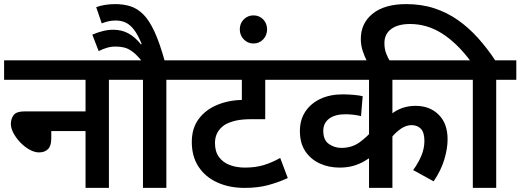

<svg xmlns="http://www.w3.org/2000/svg" viewBox="-20 -916 2537 936"><path d="M0 -622H608V-527H511V0H397V-277H230V-241Q230 -205 214 -189Q198 -173 170 -173Q149 -173 125 -186Q101 -199 80.5 -220Q60 -241 46.5 -265.5Q33 -290 33 -312Q33 -337 46.5 -355Q60 -373 100 -373H397V-527H0Z M791 -527V0H677V-527H594V-622H889V-527ZM674 -615Q647 -649 625.5 -664.5Q604 -680 585 -684.5Q566 -689 543 -689Q521 -689 501 -683Q481 -677 461 -667L430 -747Q455 -758 481 -764.5Q507 -771 532 -771Q573 -771 605.5 -753.5Q638 -736 667 -700L671 -701Q652 -747 633 -771.5Q614 -796 592.5 -806Q571 -816 543 -816Q524 -816 507.5 -812Q491 -808 476 -802L449 -881Q467 -888 491 -892Q515 -896 542 -896Q582 -896 615.5 -885.5Q649 -875 678 -846.5Q707 -818 733 -762Q759 -706 784 -615Z M1416 -527H1273V-335H1210Q1159 -335 1129.5 -328Q1100 -321 1078 -309Q1053 -293 1040.5 -270.5Q1028 -248 1028 -219Q1028 -177 1047.5 -150.5Q1067 -124 1100 -111.5Q1133 -99 1174 -99Q1225 -99 1265 -111Q1305 -123 1346 -146L1383 -48Q1337 -27 1287 -13.5Q1237 0 1173 0Q1098 0 1039.5 -26.5Q981 -53 948 -103Q915 -153 915 -224Q915 -291 949 -336.5Q983 -382 1041 -405.5Q1099 -429 1169 -429H1175L1159 -425V-527H875V-622H1416Z M1149 -773Q1149 -802 1168.5 -821.5Q1188 -841 1215 -841Q1244 -841 1263 -821.5Q1282 -802 1282 -773Q1282 -744 1263 -724Q1244 -704 1215 -704Q1188 -704 1168.5 -724Q1149 -744 1149 -773Z M2216 -527H1893V-337L1888 -360Q1913 -380 1942.5 -390Q1972 -400 2006 -400Q2075 -400 2118.5 -357Q2162 -314 2162 -237Q2162 -192 2146 -138.5Q2130 -85 2094 -32L1994 -87Q2018 -119 2033.5 -155.5Q2049 -192 2049 -229Q2049 -270 2032 -288Q2015 -306 1986 -306Q1960 -306 1934.5 -288.5Q1909 -271 1888 -245L1893 -266V0H1779V-196L1807 -163Q1783 -146 1757.5 -131Q1732 -116 1702.5 -107.5Q1673 -99 1635 -99Q1583 -99 1539 -119Q1495 -139 1468.5 -178.5Q1442 -218 1442 -277Q1442 -332 1468.5 -372Q1495 -412 1542 -434Q1589 -456 1650 -456Q1676 -456 1704.5 -453.5Q1733 -451 1748 -447L1740 -350Q1725 -354 1704 -356.5Q1683 -359 1664 -359Q1613 -359 1584.5 -337.5Q1556 -316 1556 -278Q1556 -233 1583.5 -214Q1611 -195 1644 -195Q1696 -195 1734 -223Q1772 -251 1800 -285L1779 -210V-527H1402V-622H2216Z M2285 -527H2202V-622H2271Q2205 -709 2133 -754Q2061 -799 1979 -799Q1920 -799 1887 -774.5Q1854 -750 1854 -706Q1854 -678 1862.5 -655.5Q1871 -633 1883 -615H1770Q1756 -643 1747.5 -670Q1739 -697 1739 -726Q1739 -803 1797 -849.5Q1855 -896 1960 -896Q2035 -896 2097.5 -875.5Q2160 -855 2212.5 -818Q2265 -781 2310 -731Q2355 -681 2394 -622H2497V-527H2399V0H2285Z"/></svg>

Font: Noto Sans Devanagari SemiBold
Style: Regular
Weight: 600
Version: Version 2.003